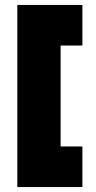

<svg xmlns="http://www.w3.org/2000/svg" viewBox="-20 -738 389 776"><path d="M50 18V-718H313V-554H225V-146H313V18Z"/></svg>

Font: Aoudax Cyrillic
Style: Regular
Weight: 400
Designer: William Zhang
Foundry: William Zhang
Version: Version 1.00 June 4, 2021, initial release